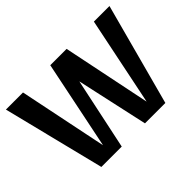

<svg xmlns="http://www.w3.org/2000/svg" viewBox="-107 -708 906 906"><g transform="rotate(-45 345.5 -255.0)"><path d="M554 0H418L339 -359L263 0H127L0 -510H114L205 -67L296 -510H405L496 -67L587 -510H691Z"/></g></svg>

Font: Sansita
Style: Regular
Weight: 400
Designer: Pablo Cosgaya
Foundry: Omnibus-Type
Version: Version 1.006;hotconv 1.0.109;makeotfexe 2.5.65596